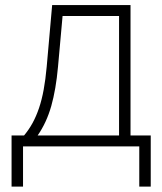

<svg xmlns="http://www.w3.org/2000/svg" viewBox="-20 -562 623 737"><path d="M24.4 154.3V-42H72.3Q90.8 -64 105 -89.8Q119.1 -115.7 129.9 -147.5Q140.6 -179.2 147.7 -218Q154.8 -256.8 159.2 -305.2L180.2 -542.5H481V-42H558.6V154.3H514.6V0H68.4V154.3ZM124.5 -42H437V-500.5H220.2L202.6 -305.2Q194.8 -218.8 176.8 -155Q158.7 -91.3 124.5 -42Z"/></svg>

Font: Inter 16pt ExtraLight
Style: Regular
Weight: 250
Version: Version 4.001;git-66647c0bb